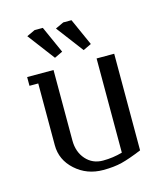

<svg xmlns="http://www.w3.org/2000/svg" viewBox="-87 -605 586 673"><g transform="rotate(-15 206.0 -268.0)"><path d="M32.2 -352.1V-383.8H127.9V-127.9Q127.9 -86.4 151.9 -59.3Q175.8 -32.2 213.9 -32.2Q250 -32.2 284.2 -42V-383.8H348.1V-33.2Q303.2 -14.6 274.2 -7.3Q245.1 0 206.1 0Q147 0 105.5 -37.4Q64 -74.7 64 -127.9V-352.1ZM69.8 -522 100.1 -536.1H129.9L173.8 -438L144 -423.8ZM173.8 -522 204.1 -536.1H233.9L277.8 -438L248 -423.8Z"/></g></svg>

Font: Gawaa
Style: Regular
Weight: 400
Designer: T. Christopher White
Version: Version 1.0